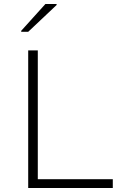

<svg xmlns="http://www.w3.org/2000/svg" viewBox="-20 -940 624 960"><path d="M121 0V-688H169V-44H544V0ZM86 -781V-786L207 -920H263V-915L121 -781Z"/></svg>

Font: Saira SemiExpanded ExtraLight
Style: Regular
Weight: 250
Width: 6
Designer: Hector Gatti with collaboration of the Omnibus-Type team
Foundry: Omnibus-Type
Version: Version 1.101